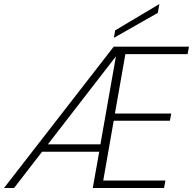

<svg xmlns="http://www.w3.org/2000/svg" viewBox="-59 -934 959 954"><path d="M11 0 150 -180H434L402 0H756L763 -37H454L506 -334H785L792 -370H512L564 -665H873L880 -702H506L-39 0ZM179 -217 517 -654 440 -217ZM725 -870 733 -914 513 -783 507 -746Z"/></svg>

Font: Momo Neue ExtLt
Style: Italic
Weight: 200
Italic angle: -10°
Designer: Ninad Kale (Devanagari), Jonny Pinhorn (Latin)
Foundry: Indian Type Foundry
Version: 4.004